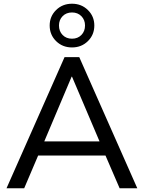

<svg xmlns="http://www.w3.org/2000/svg" viewBox="-20 -1012 773 1032"><path d="M15 0 327 -705H406L718 0H623L547 -176H185L110 0ZM365 -600 218 -252H515L367 -600ZM367 -757Q316 -757 281.5 -791Q247 -825 247 -875Q247 -924 281.5 -958Q316 -992 367 -992Q418 -992 452.5 -958Q487 -924 487 -875Q487 -825 452.5 -791Q418 -757 367 -757ZM367 -804Q398 -804 417.5 -824Q437 -844 437 -875Q437 -905 417.5 -925Q398 -945 367 -945Q336 -945 316.5 -925Q297 -905 297 -875Q297 -844 316.5 -824Q336 -804 367 -804Z"/></svg>

Font: Nunito Sans Medium
Style: Regular
Weight: 500
Designer: Vernon Adams
Foundry: Vernon Adams
Version: Version 3.101; ttfautohint (v1.8.4.7-5d5b);gftools[0.9.27]